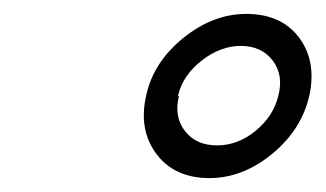

<svg xmlns="http://www.w3.org/2000/svg" viewBox="-20 -715 468 276"><path d="M190 -577Q200 -625 243 -660Q286 -695 334 -695Q384 -695 409.5 -661.5Q435 -628 425 -579Q414 -529 371.5 -494Q329 -459 281 -459Q231 -459 205 -493.5Q179 -528 190 -577ZM236 -578 237 -576Q230 -547 246 -526.5Q262 -506 292 -506Q322 -506 347.5 -527Q373 -548 380 -577Q388 -607 372 -628Q356 -649 326 -649Q297 -649 270 -628Q243 -607 236 -578Z"/></svg>

Font: Coval
Style: ExtraLight Italic
Weight: 200
Foundry: Context Ltd
Version: Version 001.000